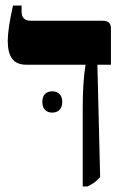

<svg xmlns="http://www.w3.org/2000/svg" viewBox="-20 -667 436 694"><path d="M279 -278Q279 -370 289 -432V-433H76Q40 -433 24 -454.5Q8 -476 8 -520Q8 -562 27 -647H58V-625Q58 -592 92 -592H351Q367 -592 374 -585Q381 -578 381 -563V-433H332L342 -27Q329 -13 320 -6.5Q311 0 296 7H279ZM169 -337Q185 -337 195 -327Q205 -317 205 -299Q205 -280 195 -270Q185 -260 169 -260Q152 -260 142.5 -270Q133 -280 133 -299Q133 -317 142.5 -327Q152 -337 169 -337Z"/></svg>

Font: Noto Serif Hebrew CondExtraBold
Style: Regular
Weight: 800
Width: 3
Designer: Monotype Design Team
Foundry: Monotype Imaging Inc.
Version: Version 1.000